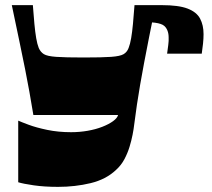

<svg xmlns="http://www.w3.org/2000/svg" viewBox="-20 -720 825 748"><path d="M51 -10V-250Q62 -245 91.5 -234Q121 -223 164 -214Q207 -205 257 -205Q290 -205 321.5 -210.5Q353 -216 378.5 -226Q404 -236 420.5 -248Q437 -260 440 -272H110Q102 -321 94.5 -362.5Q87 -404 78 -449.5Q69 -495 56.5 -554.5Q44 -614 26 -700H108Q111 -659 114 -627Q117 -595 121 -571.5Q125 -548 131 -533Q138 -517 151 -509Q164 -501 199 -498.5Q234 -496 306 -496Q378 -496 413 -498.5Q448 -501 461.5 -509Q475 -517 481 -533Q487 -548 491 -571.5Q495 -595 498 -627Q501 -659 504 -700H586Q572 -631 561 -576Q550 -521 541.5 -475.5Q533 -430 526 -390Q519 -350 513.5 -312.5Q508 -275 503 -236Q501 -218 496.5 -195Q492 -172 484.5 -147.5Q477 -123 464.5 -99.5Q452 -76 432 -58Q393 -21 333 -6.5Q273 8 206 8Q153 8 111.5 2Q70 -4 51 -10ZM502 -635 520 -700Q540 -700 561 -700Q582 -700 610 -700Q676 -700 711 -686.5Q746 -673 759.5 -647.5Q773 -622 773 -587Q773 -570 771 -550.5Q769 -531 766 -511H631Q634 -534 635.5 -544.5Q637 -555 637 -560.5Q637 -566 637 -574Q637 -589 632.5 -600.5Q628 -612 620 -619Q610 -628 584 -631.5Q558 -635 502 -635Z"/></svg>

Font: Ojuju ExtraBold
Style: Regular
Weight: 800
Designer: Chisaokwu Joboson, Mirko Velimirovic
Foundry: Udi Foundry
Version: Version 1.000